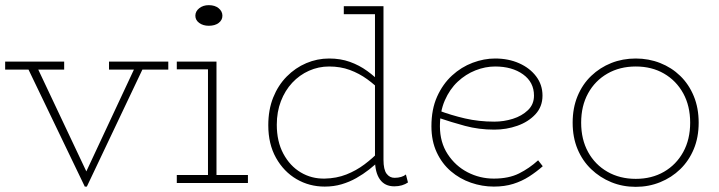

<svg xmlns="http://www.w3.org/2000/svg" viewBox="-20 -710 2790 745"><path d="M309 14 81 -460H119L315 -45L509 -460H542L317 14ZM0 -440V-471H229V-440H114H101ZM403 -440V-471H633V-440H523H510Z M787 0V-471H820V0ZM666 0V-31H942V0ZM666 -441V-471H820V-441ZM790 -610Q768 -610 753 -621Q738 -632 738 -649Q738 -666 753 -678Q768 -690 790 -690Q814 -690 828.5 -678Q843 -666 843 -649Q843 -632 828.5 -621Q814 -610 790 -610Z M1240 14Q1180 14 1130.5 -15Q1081 -44 1051 -97.5Q1021 -151 1021 -224Q1021 -284 1040 -331.5Q1059 -379 1092.5 -413Q1126 -447 1168.5 -465Q1211 -483 1257 -483Q1301 -483 1337.5 -470Q1374 -457 1405 -434.5Q1436 -412 1463 -384V-352Q1436 -380 1405 -402.5Q1374 -425 1337.5 -438.5Q1301 -452 1257 -452Q1216 -452 1179 -435.5Q1142 -419 1114 -389Q1086 -359 1070 -317.5Q1054 -276 1054 -226Q1054 -161 1079.5 -113.5Q1105 -66 1147 -41Q1189 -16 1240 -17Q1286 -18 1324 -33Q1362 -48 1394 -72Q1426 -96 1453 -124V-88Q1435 -70 1412 -52Q1389 -34 1362.5 -19Q1336 -4 1305.5 5Q1275 14 1240 14ZM1510 13Q1473 13 1454 -14Q1435 -41 1435 -90V-686H1468V-90Q1468 -52 1480 -36Q1492 -20 1511 -20Q1525 -20 1536.5 -23.5Q1548 -27 1555 -33L1563 -2Q1553 5 1539.5 9Q1526 13 1510 13ZM1314 -655V-686H1468V-655Z M1896 14Q1851 14 1807.5 -1Q1764 -16 1729.5 -45.5Q1695 -75 1674.5 -119Q1654 -163 1654 -220Q1654 -286 1676 -335Q1698 -384 1734 -417Q1770 -450 1814 -466.5Q1858 -483 1901 -483Q1953 -483 1994.5 -464.5Q2036 -446 2060.5 -413.5Q2085 -381 2085 -339Q2085 -296 2057.5 -266.5Q2030 -237 1987.5 -222Q1945 -207 1898 -207Q1838 -207 1784.5 -221.5Q1731 -236 1681 -253L1680 -282Q1730 -263 1784 -250.5Q1838 -238 1898 -238Q1935 -238 1970 -249Q2005 -260 2028.5 -282.5Q2052 -305 2052 -339Q2052 -391 2009.5 -421.5Q1967 -452 1901 -452Q1863 -452 1825 -437Q1787 -422 1756 -393Q1725 -364 1706 -320.5Q1687 -277 1687 -220Q1687 -158 1717 -112Q1747 -66 1794.5 -41.5Q1842 -17 1896 -17Q1954 -17 1994 -37Q2034 -57 2068 -88L2086 -65Q2061 -43 2033 -25Q2005 -7 1971.5 3.5Q1938 14 1896 14Z M2447 15Q2396 15 2352 -3Q2308 -21 2274 -53.5Q2240 -86 2221 -131.5Q2202 -177 2202 -234Q2202 -291 2221 -337Q2240 -383 2274 -415.5Q2308 -448 2352 -465.5Q2396 -483 2447 -483Q2497 -483 2541.5 -465.5Q2586 -448 2619.5 -415.5Q2653 -383 2672 -337Q2691 -291 2691 -234Q2691 -177 2672 -131.5Q2653 -86 2619.5 -53.5Q2586 -21 2541.5 -3Q2497 15 2447 15ZM2447 -16Q2509 -16 2556.5 -43.5Q2604 -71 2631 -120Q2658 -169 2658 -234Q2658 -299 2631 -348Q2604 -397 2556.5 -424.5Q2509 -452 2447 -452Q2385 -452 2337 -424.5Q2289 -397 2262 -348Q2235 -299 2235 -234Q2235 -169 2262 -120Q2289 -71 2337 -43.5Q2385 -16 2447 -16Z"/></svg>

Font: BioRhyme ExtraBold ExtraLight
Style: Regular
Weight: 250
Version: Version 1.600;gftools[0.9.33]